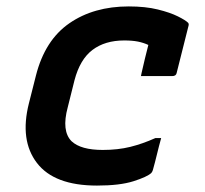

<svg xmlns="http://www.w3.org/2000/svg" viewBox="-20 -567 640 598"><path d="M381 -547Q433 -547 471.5 -537.5Q510 -528 534 -516Q558 -504 566 -496Q569 -492 567 -486L530 -339Q528 -330 516 -330H419L421 -340Q426 -362 431.5 -385Q437 -408 442 -427Q427 -434 409.5 -437.5Q392 -441 367 -441Q307 -441 268 -411.5Q229 -382 212 -317L191 -233Q171 -159 203 -127Q232 -100 300 -100Q347 -100 385.5 -109.5Q424 -119 464 -137H482Q475 -112 469 -87Q463 -62 456 -37Q454 -31 451 -28Q438 -16 395.5 -2.5Q353 11 282 11Q149 11 95 -59.5Q41 -130 70 -245L92 -332Q120 -442 196 -494.5Q272 -547 381 -547Z"/></svg>

Font: Recursive Mn Lnr St SmB
Style: Italic
Weight: 600
Italic angle: -15°
Monospace: yes
Version: Version 1.079;hotconv 1.0.112;makeotfexe 2.5.65598; ttfautoh